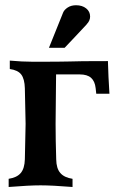

<svg xmlns="http://www.w3.org/2000/svg" viewBox="-20 -726 447 747"><path d="M137.7 -485.8Q209 -485.8 251 -486.8H250.5Q282.2 -488.3 399.9 -488.3Q401.4 -428.7 405.8 -361.3H354.5L352.1 -383.3Q349.1 -410.2 334.2 -423.3Q319.3 -436.5 290 -436.5H198.2Q196.3 -260.7 196.3 -244.1Q196.3 -181.6 198.7 -106Q199.2 -70.8 214.6 -53Q230 -35.2 262.2 -30.3V1.5Q183.1 -4.9 137.7 -4.9Q92.8 -4.9 13.7 1.5V-30.3Q45.9 -35.2 60.8 -53Q75.7 -70.8 76.7 -106Q76.7 -115.7 78.1 -172.9Q79.6 -230 79.6 -244.1Q79.6 -258.3 78.1 -315.4Q76.7 -372.6 76.7 -382.3Q75.7 -418.9 62.7 -436Q49.8 -453.1 18.1 -457.5V-490.2Q66.4 -485.8 106.9 -485.8ZM231.4 -540H170.4L225.6 -677.2Q230 -688 243.4 -696.8Q256.8 -705.6 275.9 -705.6Q299.8 -705.6 315.2 -693.4Q330.6 -681.2 330.6 -661.6Q330.6 -645 316.9 -631.3H317.4Q303.7 -616.7 274.7 -585.7Q245.6 -554.7 231.4 -540Z"/></svg>

Font: Flanker
Style: Bold
Weight: 700
Designer: Flanker
Foundry: Flanker
Version: Version 2.021